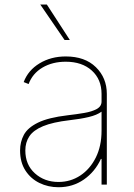

<svg xmlns="http://www.w3.org/2000/svg" viewBox="-20 -798 581 830"><path d="M233 11.4Q188.2 11.4 150.4 -7.1Q112.6 -25.6 89.7 -61.1Q66.8 -96.6 66.8 -147.7Q66.8 -184.7 83.3 -215.4Q99.8 -246.1 144.4 -267.9Q188.9 -289.8 272.7 -299.7Q310.4 -304 343.8 -309.7Q377.1 -315.3 398.1 -326.7Q419 -338.1 419 -359.4V-392Q419 -454.9 376.8 -493.1Q334.5 -531.2 264.2 -531.2Q206.7 -531.2 163.7 -505.9Q120.7 -480.5 103.7 -434.7L82.4 -443.2Q101.6 -494.3 150.9 -524.1Q200.3 -554 264.2 -554Q347.3 -554 394.5 -507.6Q441.8 -461.3 441.8 -392V0H419V-110.8H416.2Q390.6 -55.4 342.7 -22Q294.7 11.4 233 11.4ZM233 -11.4Q284.8 -11.4 327.1 -39.2Q369.3 -67.1 394.2 -117Q419 -166.9 419 -233V-315.3Q398.8 -300.4 363.5 -292.1Q328.1 -283.7 281.2 -278.4Q208.1 -269.9 166.2 -252.5Q124.3 -235.1 106.9 -208.8Q89.5 -182.5 89.5 -147.7Q89.5 -85.9 130.9 -48.7Q172.2 -11.4 233 -11.4ZM259.2 -625 154.1 -778.4H182.5L282 -625Z"/></svg>

Font: Inter Thin BETA
Style: Regular
Weight: 100
Designer: Rasmus Andersson
Foundry: rsms
Version: Version 3.011;git-f93a4a705